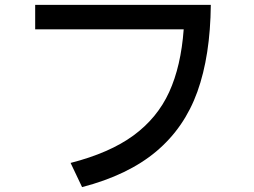

<svg xmlns="http://www.w3.org/2000/svg" viewBox="-20 -747 1040 786"><path d="M124 -727H843Q841 -519 788 -371.5Q735 -224 619.5 -127Q504 -30 316 19L269 -80Q429 -121 526.5 -192.5Q624 -264 672.5 -370Q721 -476 732 -627H124Z"/></svg>

Font: IBM Plex Sans JP Medium
Style: Regular
Weight: 500
Designer: Mike Abbink; Paul van der Laan; Pieter van Rosmalen; Wujin Sim; Yejin Wi; Jinhee Kim; Boomi Park; Yona Kim; Kichan Ma
Foundry: Sandoll Inc.
Version: Version 1.001